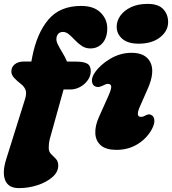

<svg xmlns="http://www.w3.org/2000/svg" viewBox="-34 -757 886 989"><path d="M24.5 -389Q24.5 -411.5 42 -425.8Q59.5 -440 88.5 -440H127.5L132 -463.5Q155.5 -585 215 -655.8Q274.5 -726.5 384 -726.5Q449.5 -726.5 484 -692.2Q518.5 -658 518.5 -611.5Q518.5 -563 494.2 -535.2Q470 -507.5 431.5 -507.5Q407 -507.5 387.8 -520.2Q368.5 -533 352.5 -550Q336.5 -567 321.5 -579.8Q306.5 -592.5 290.5 -592.5Q264.5 -592.5 257.5 -565.5Q253.5 -549.5 263.2 -529.5Q273 -509.5 287.2 -486.5Q301.5 -463.5 311 -440L361.5 -439.5Q395.5 -439.5 414.5 -429.5Q433.5 -419.5 433.5 -390.5Q433.5 -365.5 418.2 -344Q403 -322.5 378.8 -309.2Q354.5 -296 327 -296H293.5L223 -43Q219 -27.5 218 -15.5Q217 -3.5 217 5Q217 24.5 229.2 36.5Q241.5 48.5 253.8 61.2Q266 74 266 96Q266 129 236 155.2Q206 181.5 159.5 196.8Q113 212 63.5 212Q9 212 -7.2 171.5Q-23.5 131 -2 63L94.5 -245Q104 -275 98.2 -292.2Q92.5 -309.5 75.5 -323Q52.5 -341 38.5 -356.2Q24.5 -371.5 24.5 -389ZM680 -532Q624.5 -532 595.8 -557.2Q567 -582.5 567 -619Q567 -649.5 586 -676.2Q605 -703 640.8 -720Q676.5 -737 726.5 -737Q781.5 -737 806.8 -710Q832 -683 832 -643Q832 -597.5 790.5 -564.8Q749 -532 680 -532ZM687 -209Q663 -155 692 -155Q698 -155 702.8 -156.5Q707.5 -158 717 -163Q736 -174 751 -161Q761 -152.5 761.2 -134.5Q761.5 -116.5 748 -91Q722 -43.5 674.2 -14.2Q626.5 15 565.5 15Q512.5 15 485.8 -8Q459 -31 457 -69.8Q455 -108.5 476 -155L523.5 -261Q540.5 -299 538.8 -312Q537 -325 522 -325Q515.5 -325 509.2 -322.2Q503 -319.5 493.5 -315Q480 -308.5 469.8 -308.8Q459.5 -309 452.5 -314Q440 -322.5 439.5 -341.5Q439 -360.5 454.5 -383Q482.5 -424 534.2 -454.5Q586 -485 644 -485Q716.5 -485 740.8 -435.5Q765 -386 727.5 -301Z"/></svg>

Font: Fraunces 9pt S100 Black
Style: Italic
Weight: 900
Italic angle: -16°
Version: Version 1.000; ttfautohint (v1.8.3)